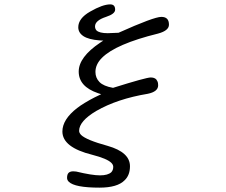

<svg xmlns="http://www.w3.org/2000/svg" viewBox="-20 -736 1040 885"><path d="M289.1 84Q289.1 93.8 296.9 101.6Q324.2 128.9 438.5 128.9Q521.5 128.9 554.7 94.7Q579.1 71.3 579.1 30.3Q579.1 -34.2 476.6 -63.5Q377 -90.8 353.5 -114.3Q344.7 -124 344.7 -132.8Q344.7 -177.7 423.8 -224.6Q520.5 -280.3 661.1 -303.7Q709 -313.5 709 -342.8Q709 -355.5 705.6 -361.3Q702.1 -367.2 700.2 -370.1Q691.4 -378.9 674.8 -378.9Q653.3 -378.9 501 -331.1Q457 -338.9 438.5 -357.9Q419.9 -377 419.9 -404.3Q419.9 -439.5 450.2 -469.7Q513.7 -533.2 708 -581.1Q758.8 -594.7 758.8 -622.1Q758.8 -640.6 750 -649.4Q741.2 -658.2 723.6 -658.2Q689.5 -658.2 526.4 -585L476.6 -583Q438.5 -583 424.8 -595.7Q418 -603.5 418 -614.3Q418 -641.6 468.8 -658.2Q510.7 -671.9 510.7 -691.4Q510.7 -704.1 504.9 -710Q499 -715.8 488.3 -715.8Q453.1 -715.8 395.5 -682.6Q340.8 -651.4 340.8 -610.4Q340.8 -585 364.7 -569.3Q388.7 -553.7 438.5 -549.8L456.1 -548.8L441.4 -539.1Q342.8 -472.7 342.8 -406.2Q342.8 -336.9 431.6 -306.6L446.3 -301.8Q409.2 -284.2 394 -275.4Q378.9 -266.6 369.6 -261.2Q360.4 -255.9 352.1 -250Q343.8 -244.1 335.9 -238.3Q267.6 -185.5 267.6 -129.9Q267.6 -56.6 405.3 -22.5Q473.6 -4.9 493.2 14.6Q502 23.4 502 33.2Q502 47.9 493.2 57.6Q477.5 72.3 440.9 72.3Q404.3 72.3 331.1 54.7L317.4 53.7Q303.7 53.7 296.4 60.5Q289.1 67.4 289.1 84Z"/></svg>

Font: FakePearl
Style: Light
Weight: 350
Version: Version 1.2